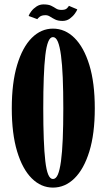

<svg xmlns="http://www.w3.org/2000/svg" viewBox="-20 -841 478 872"><path d="M220.5 11Q166.5 11 124.2 -31Q82 -73 57.8 -153.2Q33.5 -233.5 33.5 -349Q33.5 -465 57.8 -545.8Q82 -626.5 124.2 -668.8Q166.5 -711 220.5 -711Q275.5 -711 318.2 -668.8Q361 -626.5 385.8 -545.8Q410.5 -465 410.5 -349Q410.5 -233.5 385.8 -153.2Q361 -73 318.2 -31Q275.5 11 220.5 11ZM220.5 -28Q234 -28 242.8 -48.2Q251.5 -68.5 257 -109.2Q262.5 -150 265 -210Q267.5 -270 267.5 -349Q267.5 -428 265 -488.2Q262.5 -548.5 257 -589.5Q251.5 -630.5 242.8 -651.5Q234 -672.5 220.5 -672.5Q207.5 -672.5 199 -651.5Q190.5 -630.5 185.8 -589.5Q181 -548.5 178.8 -488.2Q176.5 -428 176.5 -349Q176.5 -270 178.8 -210Q181 -150 185.8 -109.2Q190.5 -68.5 199 -48.2Q207.5 -28 220.5 -28ZM264 -746Q243.5 -746 230.5 -752.5Q217.5 -759 207.5 -765.5Q197.5 -772 187 -772Q169.5 -772 160.8 -765.2Q152 -758.5 149.5 -754L110 -768.5Q113 -778 122.5 -790.2Q132 -802.5 146.2 -811.8Q160.5 -821 177.5 -821Q200 -821 212.2 -815Q224.5 -809 234.2 -802.5Q244 -796 259 -796Q276.5 -796 283.5 -802.8Q290.5 -809.5 293 -814.5L331 -798.5Q329.5 -792.5 320.5 -779.8Q311.5 -767 297.2 -756.5Q283 -746 264 -746Z"/></svg>

Font: Imbue Thin 10pt ExtraBold
Style: Regular
Weight: 800
Version: Version 1.102